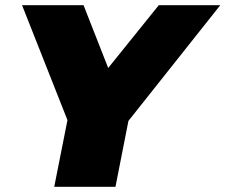

<svg xmlns="http://www.w3.org/2000/svg" viewBox="-20 -720 869 740"><path d="M189 0 240 -257 65 -700H302L397 -458L592 -700H829L475 -254L425 0Z"/></svg>

Font: Montserrat Black
Style: Italic
Weight: 900
Italic angle: -11.3°
Designer: Julieta Ulanovsky
Foundry: Julieta Ulanovsky
Version: Version 9.000; ttfautohint (v1.8.4.7-5d5b)